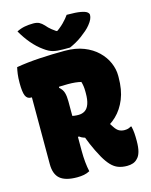

<svg xmlns="http://www.w3.org/2000/svg" viewBox="-135 -998 870 1105"><g transform="rotate(-15 300.0 -446.0)"><path d="M400 -333Q415 -301 430 -272.5Q445 -244 463 -218Q476 -198 490 -190.5Q504 -183 522 -183Q534 -183 543 -185.5Q552 -188 559 -193H565Q570 -171 571.5 -152Q573 -133 573 -105Q573 -66 566 -41Q559 -16 545 -3Q534 9 518.5 14.5Q503 20 483 20Q454 20 431 11.5Q408 3 388.5 -17.5Q369 -38 350 -71Q325 -116 307 -158.5Q289 -201 274 -247ZM18 -693Q82 -704 157 -708.5Q232 -713 307 -713Q371 -713 419.5 -694Q468 -675 501 -643Q534 -611 550.5 -572.5Q567 -534 567 -496V-486Q567 -411 545 -357Q523 -303 485.5 -267Q448 -231 402 -214Q356 -197 309 -197Q297 -197 283 -202Q269 -207 259 -215H203L187 -362Q210 -350 236 -343Q262 -336 288 -336Q311 -336 327.5 -347Q344 -358 352.5 -382.5Q361 -407 361 -445V-456Q361 -473 359 -487.5Q357 -502 353 -515Q337 -519 318 -521Q299 -523 274 -523Q217 -523 171 -518Q125 -513 94 -508Q63 -503 50 -503Q27 -503 17.5 -525Q8 -547 8 -601Q8 -632 11 -654Q14 -676 18 -693ZM264 -7Q247 2 229 5.5Q211 9 188 9Q119 9 87 -18Q55 -45 55 -105Q55 -163 55 -220.5Q55 -278 55 -335.5Q55 -393 55 -450.5Q55 -508 55 -566L241 -572L220 -516Q240 -499 246 -478Q252 -457 252 -427Q252 -377 252 -328Q252 -279 252 -230.5Q252 -182 252 -132Q252 -96 255 -65Q258 -34 264 -7ZM341 -723Q334 -723 327 -723Q320 -723 313.5 -723Q307 -723 300 -723Q265 -723 241 -729Q217 -735 189 -756Q172 -768 156.5 -782.5Q141 -797 126.5 -814Q112 -831 98.5 -850.5Q85 -870 73 -891Q97 -903 121 -907.5Q145 -912 172 -912Q194 -912 207.5 -905Q221 -898 235 -883Q248 -867 265.5 -853Q283 -839 316 -818L261 -835Q274 -835 292 -835Q310 -835 327 -835L272 -818Q313 -845 336 -868.5Q359 -892 371 -910H377Q427 -910 454 -905Q481 -900 491 -892Q501 -884 501 -875Q501 -863 495 -849.5Q489 -836 476 -820Q465 -806 449.5 -792.5Q434 -779 416.5 -766Q399 -753 379.5 -742Q360 -731 341 -723Z"/></g></svg>

Font: Recursive Monospace Casual Black
Style: Regular
Weight: 900
Version: Version 1.047